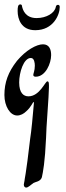

<svg xmlns="http://www.w3.org/2000/svg" viewBox="-40 -517 301 871"><path d="M155 -316C126 -316 78 -290 37 -241C-3 -190 -20 -143 -20 -86C-20 -35 6 7 38 7C53 7 68 -1 79 -12C101 -31 109 -54 112 -54C113 -54 114 -53 114 -51C109 8 102 82 97 111C77 284 71 296 71 304C70 309 68 318 68 321C68 330 74 334 79 334C86 334 95 326 112 313C120 308 144 307 150 287C155 264 164 220 169 108C169 69 182 -83 182 -120C182 -135 183 -148 175 -148C165 -148 140 -80 89 -80C67 -80 47 -95 47 -143C47 -188 67 -254 100 -254C116 -254 118 -230 118 -219C118 -196 111 -184 111 -177C111 -172 115 -169 122 -169C167 -169 192 -230 192 -267C192 -292 184 -316 155 -316ZM231 -485C231 -492 228 -495 223 -495C218 -495 214 -492 213 -485C208 -458 171 -435 126 -435C74 -435 63 -474 60 -488C60 -495 56 -497 52 -497C41 -497 40 -483 40 -467C40 -431 56 -380 120 -380C202 -380 231 -450 231 -485Z"/></svg>

Font: Engagement
Style: Regular
Weight: 400
Designer: Astigmatic (AOETI)
Foundry: Astigmatic (AOETI)
Version: Version 1.000